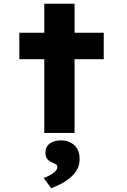

<svg xmlns="http://www.w3.org/2000/svg" viewBox="-20 -704 672 1017"><path d="M214.6 0V-684.3H375V0ZM82.5 -390.6V-530.7H529.5V-390.6ZM251.3 293.1 211.2 238.5Q225.2 234.3 241.8 225.5Q258.4 216.7 271 205.2Q283.6 193.6 283.6 180.7Q283.6 171.2 276.9 167Q270.3 162.9 259 157.6Q240.3 150 230.5 138.2Q220.8 126.4 220.8 104.5Q220.8 71.7 244.8 55.6Q268.7 39.4 304.2 39.4Q343.5 39.4 372.6 64.1Q401.7 88.7 401.7 139.4Q401.7 167 390 190.4Q378.3 213.9 357.1 232.9Q335.8 251.9 308.6 266.9Q281.4 281.9 251.3 293.1Z"/></svg>

Font: Lexend Mega
Style: Regular
Weight: 400
Designer: Bonnie Shaver-Troup, Thomas Jockin
Foundry: Lexend
Version: Version 1.007